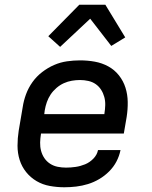

<svg xmlns="http://www.w3.org/2000/svg" viewBox="-20 -783 640 811"><path d="M252 8Q221 8 190.5 2.5Q160 -3 134.5 -18Q109 -33 90.5 -56Q72 -79 63 -107.5Q54 -136 54 -167.5Q54 -199 59 -231L76 -331Q80 -358 90 -385Q100 -412 117 -436Q134 -460 158 -478.5Q182 -497 208.5 -508.5Q235 -520 263 -524Q291 -528 318 -528Q350 -528 380.5 -522.5Q411 -517 437.5 -502.5Q464 -488 482.5 -464.5Q501 -441 510 -412.5Q519 -384 519.5 -352.5Q520 -321 515 -289L503 -219H153V-217Q150 -199 149.5 -181Q149 -163 153.5 -146Q158 -129 167.5 -115Q177 -101 191.5 -91.5Q206 -82 223.5 -78.5Q241 -75 259 -75Q279 -75 299.5 -78Q320 -81 339.5 -89Q359 -97 374.5 -113Q390 -129 394 -149H489Q484 -124 472 -101Q460 -78 441 -59Q422 -40 399 -26.5Q376 -13 351.5 -5.5Q327 2 302 5Q277 8 252 8ZM167 -301H421V-303Q424 -321 424.5 -339Q425 -357 420.5 -373.5Q416 -390 407 -404Q398 -418 384.5 -427.5Q371 -437 353.5 -441Q336 -445 318 -445Q301 -445 283.5 -442Q266 -439 249.5 -431.5Q233 -424 218.5 -411.5Q204 -399 194 -384Q184 -369 178 -352Q172 -335 169 -317ZM234 -585 184 -630 315 -763H425L509 -625L450 -589L361 -704Z"/></svg>

Font: Iosevka Md Ex Obl
Style: Regular
Weight: 500
Width: 7
Italic angle: -9°
Monospace: yes
Designer: Belleve Invis
Foundry: Belleve Invis
Version: Version 32.5.0; ttfautohint (v1.8.4)